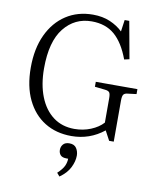

<svg xmlns="http://www.w3.org/2000/svg" viewBox="-104 -804 940 1149"><g transform="rotate(10 366.5 -230.0)"><path d="M365 14Q272 14 202.5 -29Q133 -72 94 -153Q55 -234 55 -348Q55 -463 94.5 -547.5Q134 -632 204.5 -678Q275 -724 368 -724Q426 -724 471.5 -704.5Q517 -685 549 -654L559 -725H587L628 -499L597 -492Q561 -589 506.5 -636Q452 -683 367 -683Q264 -683 199 -601.5Q134 -520 134 -357Q134 -259 163 -185.5Q192 -112 246 -71.5Q300 -31 375 -31Q428 -31 474.5 -50Q521 -69 549 -100V-249Q549 -274 542.5 -283Q536 -292 516 -294L453 -301V-331H706V-301L650 -294Q634 -292 627.5 -282.5Q621 -273 621 -246V3H593L562 -55Q476 14 365 14ZM337 265 320 245Q350 217 360 195Q370 173 370 151H360Q334 151 323 138.5Q312 126 312 107Q312 87 324.5 73Q337 59 362 59Q392 59 405 79Q418 99 418 124Q418 159 399 197Q380 235 337 265Z"/></g></svg>

Font: Literata 36pt Light
Style: Regular
Weight: 300
Designer: Latin by Veronika Burian and Jose Scaglione. Greek by Irene Vlachou. Cyrillic by Vera Evstafieva.
Foundry: TypeTogether
Version: Version 3.002